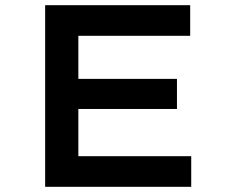

<svg xmlns="http://www.w3.org/2000/svg" viewBox="-20 -720 887 740"><path d="M154 0V-700H713V-582H282V-118H717V0ZM222 -300V-416H662V-300Z"/></svg>

Font: Lexend Peta Medium
Style: Regular
Weight: 500
Designer: Bonnie Shaver-Troup, Thomas Jockin
Foundry: Lexend
Version: Version 1.007